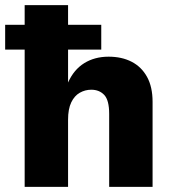

<svg xmlns="http://www.w3.org/2000/svg" viewBox="-36 -732 675 752"><path d="M-15.8 -634.8H360.6V-537.8H-15.8ZM60.6 0V-712H230.6V-408.8Q253 -459.2 293.9 -484.6Q334.8 -510 389.4 -510Q441 -510 479.6 -490.1Q518.2 -470.2 539.9 -430.9Q561.6 -391.6 561.6 -333.2V0H391.6V-286Q391.6 -339.6 372.3 -360.1Q353 -380.6 321.4 -380.6Q297.4 -380.6 276.4 -368.7Q255.4 -356.8 243 -330.9Q230.6 -305 230.6 -263.2V0Z"/></svg>

Font: Work Sans
Style: Regular
Weight: 400
Designer: Wei Huang
Foundry: Wei Huang
Version: Version 2.006; ttfautohint (v1.8.1.43-b0c9)